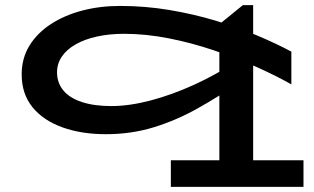

<svg xmlns="http://www.w3.org/2000/svg" viewBox="-20 -506 1217 744"><path d="M390 14Q296 14 222 -12.5Q148 -39 106 -90.5Q64 -142 64 -218Q64 -280 94 -329Q124 -378 177 -412.5Q230 -447 298.5 -465Q367 -483 445 -483Q542 -483 635 -467.5Q728 -452 813.5 -426.5Q899 -401 974 -369.5Q1049 -338 1109 -306V-179Q1051 -212 974 -246.5Q897 -281 810 -310.5Q723 -340 634 -357.5Q545 -375 461 -375Q404 -375 356 -364.5Q308 -354 273 -334Q238 -314 219.5 -286.5Q201 -259 201 -226Q201 -185 225.5 -155.5Q250 -126 297.5 -110.5Q345 -95 411 -95Q481 -95 563 -116.5Q645 -138 732 -177.5Q819 -217 902 -272V-183Q826 -131 745 -85.5Q664 -40 576.5 -13Q489 14 390 14ZM642 218V115H1156V218ZM830 210V-412L921 -486H961V210Z"/></svg>

Font: BioRhyme Expanded SemiBold
Style: Regular
Weight: 600
Width: 7
Designer: Aoife Mooney
Foundry: Aoife Mooney Type
Version: Version 1.600;gftools[0.9.33]